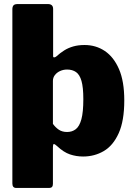

<svg xmlns="http://www.w3.org/2000/svg" viewBox="-20 -762 654 947"><path d="M216 -742Q242 -742 242 -718V-485Q242 -479 247 -479Q252 -479 257 -483Q277 -501 297 -513.5Q317 -526 341.5 -533Q366 -540 397 -540Q453 -540 497 -510.5Q541 -481 567 -421Q593 -361 593 -267Q593 -166 565.5 -105Q538 -44 492 -17Q446 10 390 10Q356 10 325 -0.5Q294 -11 262 -41Q250 -52 245.5 -51.5Q241 -51 241 -36V145Q241 165 223 165H60Q41 165 41 143V-716Q41 -729 46.5 -735.5Q52 -742 68 -742H216ZM241 -151Q254 -133 270.5 -122Q287 -111 311 -111Q336 -111 354 -125Q372 -139 381.5 -174Q391 -209 391 -273Q391 -331 382 -362.5Q373 -394 355 -406.5Q337 -419 311 -419Q292 -419 276 -411.5Q260 -404 250.5 -391.5Q241 -379 241 -363V-151Z"/></svg>

Font: Libre Franklin Black
Style: Regular
Weight: 900
Designer: Pablo Impallari, Rodrigo Fuenzalida, Nhung Nguyen
Foundry: Impallari Type
Version: Version 3.000